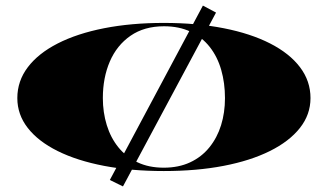

<svg xmlns="http://www.w3.org/2000/svg" viewBox="-20 -597 1173 687"><path d="M753 -552 420 70 373 47 706 -577ZM566 -515Q684 -515 780.5 -496Q877 -477 946.5 -441.5Q1016 -406 1053.5 -356.5Q1091 -307 1091 -246Q1091 -187 1053 -139Q1015 -91 945.5 -56.5Q876 -22 780 -3.5Q684 15 566 15Q449 15 352.5 -3.5Q256 -22 186.5 -56.5Q117 -91 79.5 -139Q42 -187 42 -246Q42 -307 79.5 -356.5Q117 -406 186.5 -441.5Q256 -477 352.5 -496Q449 -515 566 -515ZM567 -503Q496 -503 447 -469Q398 -435 373 -377Q348 -319 348 -246Q348 -195 362 -149.5Q376 -104 403.5 -70Q431 -36 471.5 -16.5Q512 3 566 3Q619 3 660 -16Q701 -35 729 -69.5Q757 -104 771 -149Q785 -194 785 -246Q785 -300 771.5 -347Q758 -394 730.5 -429Q703 -464 662 -483.5Q621 -503 567 -503Z"/></svg>

Font: Kalnia Expanded Medium
Style: Regular
Weight: 500
Width: 7
Designer: Frida Medrano
Foundry: Frida Medrano
Version: Version 1.105